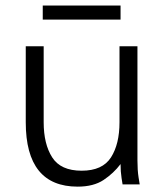

<svg xmlns="http://www.w3.org/2000/svg" viewBox="-20 -678 600 706"><path d="M140.6 -507.8V-228.5Q140.6 -148.4 171.9 -99.4Q203.1 -50.3 280.3 -50.3Q356.9 -50.3 388.2 -99.4Q419.4 -148.4 419.4 -228.5V-507.8H485.4V-88.4Q485.4 -51.8 489.5 -25.9Q493.7 0 493.7 0H430.7Q430.7 0 427 -23.4Q423.3 -46.9 423.3 -74.7Q397.9 -41 361.1 -16.4Q324.2 8.3 265.6 8.3Q74.7 8.3 74.7 -228.5V-507.8ZM137.2 -606V-657.7H423.3V-606Z"/></svg>

Font: Giphurs Light
Style: Regular
Weight: 300
Version: Version 0.920; ttfautohint (v1.8.4.7-5d5b)